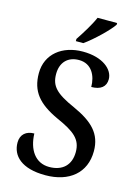

<svg xmlns="http://www.w3.org/2000/svg" viewBox="-138 -1006 789 1091"><g transform="rotate(15 257.0 -460.5)"><path d="M211 -784V-771H255C309 -809 388 -886 411 -921V-931H296C277 -886 239 -826 211 -784ZM240 10C380 10 472 -65 472 -193C472 -296 413 -353 298 -405C185 -455 151 -491 151 -562C151 -630 191 -672 257 -672C332 -672 363 -607 363 -542C418 -542 448 -566 448 -610C448 -667 384 -724 266 -724C145 -724 55 -654 55 -541C55 -434 107 -373 224 -319C330 -272 374 -237 374 -162C374 -86 328 -41 249 -41C167 -41 122 -109 119 -203C72 -203 40 -177 40 -129C40 -51 100 10 240 10Z"/></g></svg>

Font: Noto Serif Lao SemiCondensed Medium
Style: Regular
Weight: 500
Width: 4
Designer: Monotype Design Team
Foundry: Monotype Imaging Inc.
Version: Version 2.003